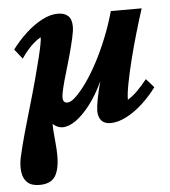

<svg xmlns="http://www.w3.org/2000/svg" viewBox="-49 -482 665 751"><g transform="rotate(-5 283.0 -106.5)"><path d="M526.4 -151.4 556.6 -117.2Q532.2 -84 501 -55.2Q469.7 -26.4 436.5 -9.3Q403.3 7.8 374 7.8Q350.6 7.8 338.4 -5.9Q326.2 -19.5 326.2 -44.9Q326.2 -59.6 332 -90.8Q337.9 -122.1 351.1 -170.4Q364.3 -218.8 384.8 -283.2H392.6Q374 -213.9 348.6 -159.7Q323.2 -105.5 294.4 -68.4Q265.6 -31.2 237.8 -11.7Q210 7.8 185.5 7.8Q170.9 7.8 156.2 -2Q141.6 -11.7 129.9 -34.2L148.4 -43Q146.5 -10.7 148.4 16.6Q150.4 43.9 152.8 68.4Q155.3 92.8 155.3 116.2Q155.3 170.9 137.7 197.8Q120.1 224.6 76.2 224.6Q44.9 224.6 28.8 209.5Q12.7 194.3 9.3 168.9Q5.9 143.6 11.7 113.3Q21.5 69.3 35.2 20Q48.8 -29.3 64.5 -82Q80.1 -134.8 94.7 -188.5Q108.4 -240.2 116.2 -272Q124 -303.7 127.4 -322.3Q130.9 -340.8 130.9 -350.6Q110.4 -338.9 91.8 -320.3Q73.2 -301.8 53.7 -273.4L23.4 -311.5Q47.9 -344.7 79.1 -373.5Q110.4 -402.3 143.1 -419.4Q175.8 -436.5 205.1 -436.5Q231.4 -436.5 245.6 -423.3Q259.8 -410.2 259.8 -380.9Q259.8 -365.2 253.4 -336.9Q247.1 -308.6 237.8 -274.4Q228.5 -240.2 218.3 -206.5Q208 -172.9 201.7 -146.5Q195.3 -120.1 195.3 -108.4Q195.3 -97.7 199.7 -92.3Q204.1 -86.9 212.9 -86.9Q226.6 -86.9 246.1 -105.5Q265.6 -124 289.1 -156.7Q312.5 -189.5 335.4 -232.9Q358.4 -276.4 378.4 -326.2Q398.4 -376 413.1 -428.7H534.2Q520.5 -386.7 505.4 -335Q490.2 -283.2 477.5 -232.4Q464.8 -181.6 457 -140.6Q449.2 -99.6 449.2 -77.1Q468.8 -88.9 487.8 -107.9Q506.8 -127 526.4 -151.4Z"/></g></svg>

Font: Crimson Pro
Style: Bold Italic
Weight: 700
Italic angle: -12°
Designer: Jacques Le Bailly
Foundry: Baron von Fonthausen
Version: Version 1.003